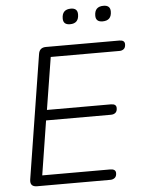

<svg xmlns="http://www.w3.org/2000/svg" viewBox="-59 -935 721 981"><g transform="rotate(-5 301.0 -444.5)"><path d="M91 0Q53 0 59 -38L160 -673Q165 -705 198 -705H574Q602 -705 602 -684Q602 -667 593 -659.5Q584 -652 571 -652H218L175 -384H503Q531 -384 531 -363Q531 -346 522 -338.5Q513 -331 499 -331H166L122 -53H470Q499 -53 499 -32Q499 -15 489.5 -7.5Q480 0 467 0ZM498 -810Q463 -810 463 -842Q463 -889 509 -889Q544 -889 544 -857Q544 -810 498 -810ZM331 -810Q296 -810 296 -842Q296 -889 342 -889Q376 -889 376 -857Q376 -810 331 -810Z"/></g></svg>

Font: Nunito Light
Style: Italic
Weight: 300
Italic angle: -9°
Designer: Vernon Adams
Foundry: Vernon Adams
Version: Version 3.601; ttfautohint (v1.8.2.53-6de2)